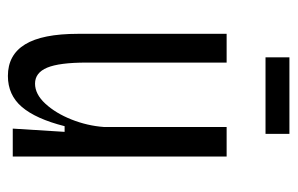

<svg xmlns="http://www.w3.org/2000/svg" viewBox="-150 -572 735 474"><g transform="rotate(90 217.0 -335.5)"><path d="M168 12Q116 12 90 -30.5Q64 -73 64 -161V-528H135V-182Q135 -115 147.5 -85Q160 -55 187 -55Q213 -55 236.5 -80.5Q260 -106 275.5 -145Q291 -184 294 -225V-528H367V0H298L306 -128H292Q274 -57 244.5 -22.5Q215 12 168 12ZM122 -624V-683H311V-624Z"/></g></svg>

Font: Bricolage Grotesque 12pt Condensed Light
Style: Regular
Weight: 300
Width: 3
Designer: Mathieu Triay
Foundry: Atelier Triay
Version: Version 1.001; ttfautohint (v1.8.4.7-5d5b);gftools[0.9.33.de